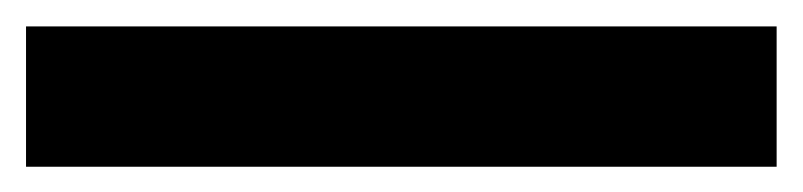

<svg xmlns="http://www.w3.org/2000/svg" viewBox="-27 -20 623 149"><path d="M575.7 0.5V109.4H-6.8V0.5Z"/></svg>

Font: Bevan
Style: Regular
Weight: 400
Foundry: vernon adams
Version: Version 1.000